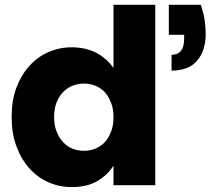

<svg xmlns="http://www.w3.org/2000/svg" viewBox="-20 -760 874 788"><path d="M804.2 -740.2Q815.9 -704.1 819.8 -679.2Q824.2 -649.4 824.2 -622.1Q824.2 -552.2 790 -512.2Q755.4 -470.2 684.1 -470.2V-535.2Q735.8 -535.2 735.8 -601.1V-617.2H672.9V-740.2ZM27.8 -279.8Q27.8 -348.1 46.9 -398.9Q67.4 -453.1 100.1 -488.8Q132.8 -525.9 178.2 -545.9Q223.6 -565.9 273.9 -565.9Q331.1 -565.9 376 -543Q420.4 -518.1 445.8 -481V-740.2H617.2V0H445.8V-80.1Q422.9 -43 379.9 -17.1Q337.9 7.8 273.9 7.8Q223.6 7.8 178.2 -12.2Q133.3 -32.2 100.1 -69.8Q67.4 -105.5 46.9 -161.1Q27.8 -211.9 27.8 -279.8ZM202.1 -279.8Q202.1 -245.6 211.9 -221.2Q222.7 -194.3 238.8 -176.8Q255.4 -158.7 277.8 -149.9Q300.8 -141.1 324.2 -141.1Q348.6 -141.1 371.1 -149.9Q393.6 -158.7 410.2 -176.8Q424.3 -190.9 436 -220.2Q445.8 -244.6 445.8 -278.8Q445.8 -313.5 436 -337.9Q424.8 -365.7 410.2 -381.8Q391.6 -400.4 371.1 -408.2Q348.6 -417 324.2 -417Q300.8 -417 277.8 -408.2Q257.3 -400.4 238.8 -381.8Q222.7 -365.7 211.9 -338.9Q202.1 -314.5 202.1 -279.8Z"/></svg>

Font: PoppinsZ
Style: Bold
Weight: 700
Designer: Ninad Kale (Devanagari), Jonny Pinhorn (Latin)
Foundry: Indian Type Foundry
Version: Version 3.002;FEAKit 1.0